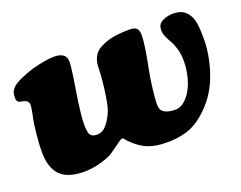

<svg xmlns="http://www.w3.org/2000/svg" viewBox="-90 -676 1078 860"><g transform="rotate(-20 449.0 -246.0)"><path d="M182.1 17.6Q102.5 17.6 66.9 -20.5Q32.7 -57.1 32.7 -131.3Q32.7 -164.1 37.6 -214.4Q42.5 -264.6 50.3 -298.3Q57.6 -331.5 57.6 -347.2Q57.6 -364.3 39.6 -370.6Q38.6 -371.1 36.9 -371.6Q35.2 -372.1 34.2 -372.1Q32.7 -372.6 29.5 -373.3Q26.4 -374 24.2 -374.5Q22 -375 21 -375Q20 -375.5 17.1 -376.2Q14.2 -377 13.2 -377.4Q2.4 -382.3 2.4 -399.9Q2.4 -415 5.4 -424.3Q8.3 -433.6 19.5 -445.8Q31.2 -458.5 63.2 -472.7Q95.2 -486.8 123.5 -495.1Q189 -513.2 230 -513.2Q287.6 -513.2 287.6 -468.3Q287.6 -447.8 279.3 -392.1Q277.8 -381.8 271.7 -344.5Q265.6 -307.1 262.5 -285.2Q259.3 -263.2 256.1 -232.7Q252.9 -202.1 252.9 -182.1Q252.9 -147 259.8 -133.8Q267.6 -119.1 290.5 -119.1Q310.5 -119.1 323.7 -128.4Q336.9 -137.7 350.6 -158.2Q367.7 -184.6 375.2 -208Q382.8 -231.4 389.2 -275.4Q399.4 -346.7 400.4 -397Q400.9 -459.5 447.3 -483.9Q476.1 -499 508.3 -505.4Q540.5 -511.7 591.8 -511.7Q613.3 -511.7 622.8 -502Q632.3 -492.2 632.3 -470.7Q632.3 -425.3 609.4 -313.5Q603 -283.2 596.7 -232.9Q590.3 -182.6 590.3 -150.4Q590.3 -104 661.6 -104Q695.8 -104 727.1 -146Q747.6 -174.3 758.8 -215.1Q770 -255.9 770 -298.3Q770 -328.1 762.5 -354.2Q754.9 -380.4 745.8 -395.5Q736.8 -410.6 729.2 -427.7Q721.7 -444.8 721.7 -458Q721.7 -474.1 727.1 -484.1Q732.4 -494.1 749.5 -502.4Q770.5 -512.2 796.9 -512.2Q832.5 -512.2 854 -493.2Q872.1 -477.1 880.1 -449.5Q888.2 -421.9 888.2 -361.8Q888.2 -286.6 863.8 -210.2Q839.4 -133.8 795.9 -83Q750.5 -29.8 701.2 -4.4Q651.9 21 573.7 21Q521.5 21 485.1 6.6Q448.7 -7.8 411.1 -45.4Q407.7 -48.8 403.6 -54.2Q399.4 -59.6 396.7 -62Q394 -64.5 391.1 -64.5Q387.2 -64.5 377.4 -57.9Q367.7 -51.3 350.1 -38.3Q332.5 -25.4 320.8 -17.6Q302.7 -5.4 261.7 6.1Q220.7 17.6 182.1 17.6Z"/></g></svg>

Font: Cooper* Black
Style: Italic
Weight: 900
Italic angle: -7°
Designer: Owen Earl
Foundry: indestructible type*
Version: Version 0.001